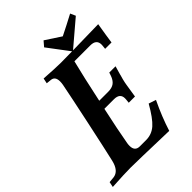

<svg xmlns="http://www.w3.org/2000/svg" viewBox="-272 -1007 1124 1124"><g transform="rotate(-45 289.5 -445.0)"><path d="M350.6 -356.9H271.5Q240.2 -213.9 224.1 -121.1Q222.2 -111.8 222.2 -99.1Q222.2 -54.7 263.2 -54.7H314Q361.8 -54.7 397 -85.7Q432.1 -116.7 476.6 -195.3L522 -180.2Q475.6 -83.5 448.7 2.9Q182.1 -4.9 135.7 -4.9Q87.4 -4.9 -17.1 1.5L-10.3 -31.7L25.9 -35.2Q72.8 -41 88.9 -109.4Q107.4 -189 145.5 -367.9Q183.6 -546.9 199.2 -627.4Q201.7 -640.6 201.7 -653.8Q201.7 -694.3 170.4 -697.8L138.7 -701.2L145.5 -733.9Q238.8 -727.5 284.7 -727.5Q341.3 -727.5 596.2 -732.9Q581.1 -642.6 575.7 -602.1H522.9L525.4 -626Q525.9 -629.4 525.9 -634.8Q525.9 -677.7 475.6 -677.7H344.2Q318.4 -575.2 283.7 -411.6H357.9Q389.2 -411.6 407.2 -425Q425.3 -438.5 435.1 -466.8L441.9 -486.8H493.7Q484.4 -453.1 478 -431.6L478.5 -432.1Q472.7 -411.6 470.2 -402.8Q467.8 -394 465.3 -381.6Q462.9 -369.1 461.9 -362.3Q460.9 -355.5 457 -331.1Q453.1 -306.6 449.2 -281.2H397.5L399.9 -304.7Q400.4 -308.6 400.4 -314.9Q400.4 -356.9 350.6 -356.9ZM378.9 -724.6 276.4 -860.8 303.2 -892.1 399.4 -829.1Q462.4 -860.4 523.9 -893.1L538.6 -860.4Z"/></g></svg>

Font: Flanker
Style: Bold Italic
Weight: 700
Italic angle: -12°
Designer: Flanker
Version: Version 2.000